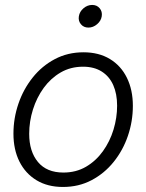

<svg xmlns="http://www.w3.org/2000/svg" viewBox="-20 -743 590 774"><path d="M233.9 10.7Q171.9 10.7 127.2 -16.4Q82.5 -43.5 58.3 -91.8Q34.2 -140.1 34.2 -204.1Q34.2 -266.1 54.2 -324.7Q74.2 -383.3 111.6 -430.2Q148.9 -477.1 200.9 -504.6Q252.9 -532.2 316.4 -532.2Q378.4 -532.2 423.1 -505.1Q467.8 -478 491.7 -429.2Q515.6 -380.4 515.6 -316.4Q515.6 -253.9 495.6 -195.3Q475.6 -136.7 438.2 -90.3Q400.9 -43.9 349.1 -16.6Q297.4 10.7 233.9 10.7ZM235.4 -47.4Q286.6 -47.4 326.7 -70.8Q366.7 -94.2 394.8 -133.3Q422.9 -172.4 437.5 -220.2Q452.1 -268.1 452.1 -316.9Q452.1 -364.7 436.5 -399.9Q420.9 -435.1 390.1 -454.6Q359.4 -474.1 314.9 -474.1Q264.6 -474.1 224.6 -450.9Q184.6 -427.7 156.2 -388.7Q127.9 -349.6 112.8 -301.5Q97.7 -253.4 97.7 -203.6Q97.7 -132.3 133.1 -89.8Q168.5 -47.4 235.4 -47.4ZM336.4 -631.8Q317.4 -631.8 306.2 -645.3Q294.9 -658.7 297.9 -677.2Q300.8 -696.3 316.7 -709.7Q332.5 -723.1 351.6 -723.1Q370.6 -723.1 381.8 -709.7Q393.1 -696.3 390.1 -677.2Q387.2 -658.7 371.3 -645.3Q355.5 -631.8 336.4 -631.8Z"/></svg>

Font: Inter 28pt Light
Style: Italic
Weight: 300
Italic angle: -9.3988°
Designer: Rasmus Andersson
Foundry: rsms
Version: Version 4.001;git-66647c0bb